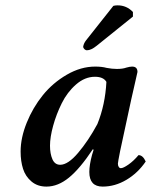

<svg xmlns="http://www.w3.org/2000/svg" viewBox="-20 -688 565 718"><path d="M344.2 -224.1Q373.5 -296.4 377.9 -381.8Q366.7 -400.9 335 -400.9Q297.4 -400.9 264.4 -372.1Q231.4 -343.3 210.9 -301.8Q190.4 -260.3 178.7 -217.5Q167 -174.8 167 -143.1Q167 -113.3 176 -92.5Q185.1 -71.8 205.1 -71.8Q234.4 -71.8 272.2 -116.5Q310.1 -161.1 344.2 -224.1ZM474.1 -439Q494.1 -439 494.1 -418.9Q491.2 -405.8 484.6 -376.7Q478 -347.7 471.2 -317.9L429.2 -123Q420.9 -81.1 420.9 -76.2Q420.9 -68.4 424.1 -63.7Q427.2 -59.1 432.1 -59.1Q440.9 -59.1 460.2 -72.5Q479.5 -85.9 498 -107.9Q514.2 -107.9 524.9 -84Q495.6 -41 452.9 -15.6Q410.2 9.8 363.8 9.8Q314 9.8 314 -44.9Q314 -70.8 324.2 -108.9L330.1 -127.9L327.1 -129.9Q279.3 -57.6 238 -23.9Q196.8 9.8 153.8 9.8Q120.1 9.8 97.7 -9.3Q75.2 -28.3 66.2 -56.6Q57.1 -85 57.1 -121.1Q57.1 -172.9 80.1 -229.5Q103 -286.1 140.4 -332.3Q177.7 -378.4 230 -408.7Q282.2 -439 335.9 -439Q361.3 -439 378.9 -434.1Q398.9 -430.2 417 -430.2Q439 -430.2 452.1 -435.1Q465.8 -439 474.1 -439ZM301.8 -537.1 403.8 -666Q409.7 -668 419.9 -668Q453.6 -668 477.1 -643.1V-626L341.8 -517.1Q320.8 -500 305.2 -500Q299.8 -500 295.4 -504.4Q291 -508.8 291 -513.2Q293 -525.9 301.8 -537.1Z"/></svg>

Font: Common Serif SemiBold
Style: Italic
Weight: 600
Italic angle: -12°
Designer: Philipp H. Poll, Khaled Hosny
Foundry: Stefan Peev, Context Ltd.
Version: Version 1.026